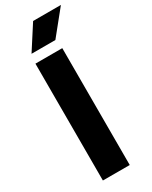

<svg xmlns="http://www.w3.org/2000/svg" viewBox="-241 -1001 836 1053"><g transform="rotate(-30 177.0 -474.5)"><path d="M72 0V-740H242V0ZM80.5 -797.5 178 -949H354L231.5 -797.5Z"/></g></svg>

Font: Encode Sans SmExp
Style: Bold
Weight: 700
Width: 6
Designer: Multiple Designers
Foundry: Impallari Type
Version: Version 3.002; ttfautohint (v1.8.3) -l 8 -r 50 -G 200 -x 14 